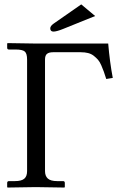

<svg xmlns="http://www.w3.org/2000/svg" viewBox="-20 -840 526 862"><path d="M344.7 -820.3 407.2 -768.1 263.2 -710Q233.9 -698.2 220.2 -698.2Q205.6 -698.2 205.6 -712.9Q205.6 -723.1 220.7 -733.9ZM342.8 -605.5H218.3Q200.2 -605.5 191.2 -598.4Q182.1 -591.3 182.1 -572.8V-71.8Q182.1 -49.8 194.8 -38.3Q207.5 -26.9 236.8 -26.9H263.2Q271 -26.9 271 -18.6V0L269 2Q175.8 0 140.1 0L14.2 2L12.2 0V-18.6Q12.2 -26.9 20.5 -26.9H46.9Q76.2 -26.9 88.9 -37.6Q101.6 -48.3 101.6 -71.8V-572.8Q101.6 -599.6 91.3 -608.6Q81.1 -617.7 49.8 -617.7H20Q12.2 -617.7 12.2 -625.5V-644.5L14.2 -646.5Q128.9 -644.5 141.6 -644.5H465.8Q472.7 -562 486.3 -490.2L457 -485.4Q450.2 -506.8 446 -518.6Q441.9 -530.3 434.8 -546.6Q427.7 -563 419.9 -571.8Q412.1 -580.6 401.1 -589.4Q390.1 -598.1 375.7 -601.8Q361.3 -605.5 342.8 -605.5Z"/></svg>

Font: Libertinage
Style: l
Weight: 400
Designer: OSP
Foundry: OSP
Version: Version 1.0; 2008; OFL relea